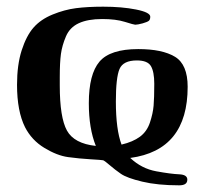

<svg xmlns="http://www.w3.org/2000/svg" viewBox="-20 -473 615 575"><path d="M31 -219Q31 -279 45 -322.5Q59 -366 80.5 -390.5Q102 -415 137.5 -429.5Q173 -444 207.5 -448.5Q242 -453 289 -453Q345 -453 387.5 -444.5Q430 -436 430 -423Q430 -414 425.5 -410.5Q421 -407 407 -403Q392 -399 385 -399Q381 -399 354 -407.5Q327 -416 286 -416Q243 -416 216 -403.5Q189 -391 177.5 -364Q166 -337 162.5 -311.5Q159 -286 159 -242V-217Q159 -121 180.5 -82Q202 -43 267 -36Q246 -88 246 -164Q246 -251 278 -288.5Q310 -326 394 -326Q466 -326 504 -303Q542 -280 542 -213Q542 -23 370 0Q404 32 448 40Q492 48 516.5 49Q541 50 541 65Q541 82 517 82H516Q452 82 406 71Q360 60 342 47.5Q324 35 309 22Q294 9 289 7Q285 6 251 4Q217 2 184 -2.5Q151 -7 113 -30Q75 -53 55 -92Q31 -140 31 -219ZM327 -169Q327 -85 344 -40Q378 -48 399 -63.5Q420 -79 429 -106Q438 -133 440 -156.5Q442 -180 442 -222Q442 -258 432 -275Q422 -292 390 -292Q349 -292 338 -266.5Q327 -241 327 -169Z"/></svg>

Font: CMU Serif
Style: Bold
Weight: 700
Version: Version 0.7.0